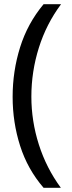

<svg xmlns="http://www.w3.org/2000/svg" viewBox="-20 -734 340 912"><path d="M40 -274Q40 -396 75.5 -509.5Q111 -623 187 -714H270Q200 -620 164.5 -507Q129 -394 129 -275Q129 -159 164.5 -47.5Q200 64 269 158H187Q111 70 75.5 -41.5Q40 -153 40 -274Z"/></svg>

Font: Noto Sans Ugaritic
Style: Regular
Weight: 400
Designer: Monotype Design Team
Foundry: Monotype Imaging Inc.
Version: Version 2.001; ttfautohint (v1.8.4.7-5d5b)